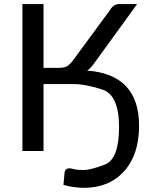

<svg xmlns="http://www.w3.org/2000/svg" viewBox="-20 -737 744 937"><path d="M337.4 -326.7H192.4V0H89.4V-717.3H192.4V-405.8H266.1Q300.3 -405.8 313.7 -418Q327.1 -430.2 334.5 -439.9L517.1 -688.5Q534.2 -717.3 562.5 -717.3H649.4L436.5 -423.8Q422.9 -404.8 405.3 -392.6Q658.7 -373.5 658.7 -123.5Q658.7 17.1 586.4 97.9Q514.2 178.7 391.6 179.7Q342.3 179.7 289.6 165.5Q291 145.5 294.9 107.4Q297.4 84.5 318.4 84.5Q326.7 84.5 341.6 88.6Q356.4 92.8 388.7 92.8Q420.9 92.8 491 66.4Q561 40 561 -116.7Q561 -273.4 479.5 -300Q397.9 -326.7 337.4 -326.7Z"/></svg>

Font: Lato-Medium
Style: Regular
Weight: 500
Designer: Lukasz Dziedzic
Foundry: tyPoland Lukasz Dziedzic
Version: Version 2.006; 2014-01-15